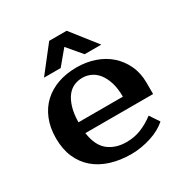

<svg xmlns="http://www.w3.org/2000/svg" viewBox="-172 -884 1015 1048"><g transform="rotate(-30 335.0 -360.0)"><path d="M370 -50Q419 -50 461.5 -67Q504 -84 545 -115L585 -55Q566 -38 540.5 -24Q515 -10 485.5 -0.5Q456 9 424 14.5Q392 20 360 20Q289 20 230.5 1.5Q172 -17 131 -52.5Q90 -88 67.5 -140Q45 -192 45 -260Q45 -327 66.5 -379.5Q88 -432 126.5 -467.5Q165 -503 218 -521.5Q271 -540 335 -540Q395 -540 448 -522Q501 -504 540 -469.5Q579 -435 602 -386Q625 -337 625 -275V-205H198Q210 -122 255.5 -86Q301 -50 370 -50ZM335 -475Q306 -475 281 -464Q256 -453 237.5 -429Q219 -405 207.5 -367Q196 -329 195 -275H475Q475 -327 463 -365Q451 -403 431.5 -427.5Q412 -452 386.5 -463.5Q361 -475 335 -475ZM389 -740 515 -580H410L334 -670L259 -580H154L279 -740Z"/></g></svg>

Font: Prosto One
Style: Regular
Weight: 400
Designer: Pavel Emelyanov and Jovanny lemonad
Foundry: Pavel Emelyanov and Jovanny Lemonad
Version: Version 1.001